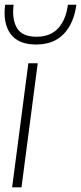

<svg xmlns="http://www.w3.org/2000/svg" viewBox="-21 -800 347 820"><path d="M30.8 0 100.1 -529.8H140.1L70.8 0ZM132.8 -609.9Q56.6 -609.9 23.7 -655.8Q-9.3 -701.7 1 -779.8H37.1Q29.3 -716.8 51.8 -679.9Q74.2 -643.1 134.8 -643.1Q195.3 -643.1 228.3 -680.2Q261.2 -717.3 269 -779.8H305.2Q294.9 -701.2 251.7 -655.5Q208.5 -609.9 132.8 -609.9Z"/></svg>

Font: Cooper Hewitt
Style: Light Italic
Weight: 704
Designer: Village Type and Design LLC
Foundry: Cooper Hewitt Smithsonian Design Museum
Version: 1.000